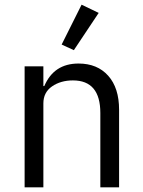

<svg xmlns="http://www.w3.org/2000/svg" viewBox="-20 -799 608 819"><path d="M401 -744 295 -585 243 -609 328 -779ZM165 0H85V-516H165V-432H169Q210 -528 315 -528Q395 -528 441.5 -476Q488 -424 488 -331V0H408V-317Q408 -456 291 -456Q239 -456 202 -430.5Q165 -405 165 -358Z"/></svg>

Font: Aneliza
Style: Regular
Weight: 400
Designer: Mike Abbink, Paul van der Laan, Pieter van Rosmalen
Foundry: Bold Monday
Version: Version 3.0